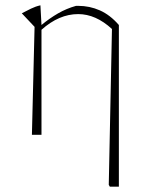

<svg xmlns="http://www.w3.org/2000/svg" viewBox="-20 -507 558 722"><path d="M100 0 110 -406 62 -457Q79 -466 96.5 -474.5Q114 -483 132 -487L136 -413Q166 -438 198 -456.5Q230 -475 266 -485H274Q317 -485 355.5 -468Q394 -451 427 -413V195H393L389 188L401 -398Q340 -454 274 -454Q202 -454 136 -395V0Z"/></svg>

Font: Piazzolla Thin
Style: Regular
Weight: 100
Designer: Juan Pablo del Peral
Foundry: Huerta Tipografica
Version: Version 1.330